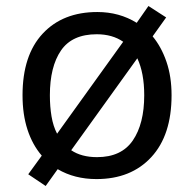

<svg xmlns="http://www.w3.org/2000/svg" viewBox="-20 -586 645 639"><path d="M551 -269Q551 -136 483.5 -63Q416 10 301 10Q228 10 172 -23L132 33L74 -6L119 -68Q88 -104 71.5 -154.5Q55 -205 55 -269Q55 -402 122 -474Q189 -546 304 -546Q377 -546 435 -510L474 -566L533 -528L488 -465Q517 -430 534 -380.5Q551 -331 551 -269ZM146 -269Q146 -231 151.5 -198.5Q157 -166 170 -141L390 -447Q354 -472 302 -472Q220 -472 183 -418Q146 -364 146 -269ZM460 -269Q460 -343 437 -392L217 -86Q251 -63 303 -63Q384 -63 422 -118.5Q460 -174 460 -269Z"/></svg>

Font: TSCustom
Style: Regular
Weight: 400
Designer: Monotype Design Team
Foundry: Monotype Imaging Inc.
Version: Version 2.004; ttfautohint (v1.8.3) -l 8 -r 50 -G 200 -x 14 